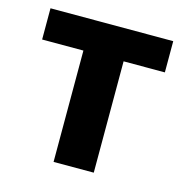

<svg xmlns="http://www.w3.org/2000/svg" viewBox="-84 -604 660 683"><g transform="rotate(15 246.0 -262.5)"><path d="M172 0V-410H20V-525H472V-410H320V0Z"/></g></svg>

Font: IBM Plex Sans
Style: Bold
Weight: 700
Designer: Mike Abbink, Paul van der Laan, Pieter van Rosmalen
Foundry: Bold Monday
Version: Version 3.201